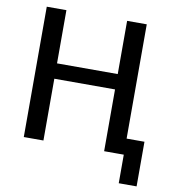

<svg xmlns="http://www.w3.org/2000/svg" viewBox="-94 -814 973 1059"><g transform="rotate(10 392.0 -285.0)"><path d="M192 -730V-432H532V-730H642V-90H742V160H642V0H602H532V-346H192V0H82V-730Z"/></g></svg>

Font: Mplus 1p Medium
Style: Regular
Weight: 500
Version: Version 1.061